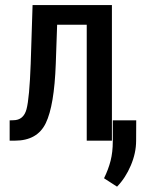

<svg xmlns="http://www.w3.org/2000/svg" viewBox="-20 -548 551 748"><path d="M416 -528.3V0H317.9V-451.7H202.6L197.3 -299.3Q191.4 -136.7 158.4 -68.4Q125.5 0 37.6 0H17.6V-79.1L31.7 -79.6Q71.8 -79.6 83.3 -122.6Q94.7 -165.5 99.6 -299.3L106.9 -528.3ZM510.3 0.5Q510.3 47.9 489.7 96.4Q469.2 145 436 179.2L385.3 146.5Q402.3 111.8 410.9 78.1Q419.4 44.4 419.4 3.4V-79.1H510.7Z"/></svg>

Font: Franco
Style: Regular
Weight: 400
Designer: Google
Version: Version 1.200311; 2013